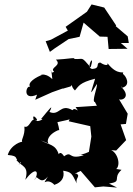

<svg xmlns="http://www.w3.org/2000/svg" viewBox="-20 -807 601 866"><path d="M504 -128 549 -175 524 -246 548 -248 556 -294 511 -369C509 -344 582 -361 527 -415C559 -426 526 -441 530 -411C571 -421 550 -463 534 -474C544 -492 513 -459 464 -523C470 -514 459 -507 432 -525C409 -522 435 -499 397 -496C362 -498 411 -577 389 -503C343 -556 360 -538 314 -541C326 -550 281 -540 232 -538C262 -511 201 -502 224 -484C202 -464 209 -529 216 -450C177 -488 147 -460 177 -472C140 -459 102 -434 116 -415C98 -426 79 -350 147 -380L139 -357L215 -391L263 -408C271 -408 228 -397 298 -417C334 -449 281 -435 318 -399C335 -418 338 -434 409 -452C388 -381 381 -371 417 -428C421 -416 392 -347 408 -347L417 -330L321 -324C345 -289 319 -328 307 -310C251 -342 249 -282 203 -302C225 -345 200 -312 165 -270C185 -275 150 -252 139 -265C165 -254 120 -306 132 -267C118 -266 111 -228 90 -236C95 -194 68 -169 84 -166C82 -173 28 -155 15 -108C73 -103 37 -90 75 -74C39 -40 107 -102 54 -85C78 -55 113 -59 94 4C139 -55 160 -39 136 6C145 -35 158 37 196 -11C165 45 186 -14 226 27C189 32 281 29 265 -37C302 -31 304 -25 326 20C319 -4 345 -12 325 -24C312 -18 321 -27 344 -36L408 38L446 34L508 39L472 21C534 11 485 -1 528 -41C464 -54 481 -31 506 -46C529 -73 500 -139 466 -131ZM201 -159C189 -164 192 -201 248 -222C234 -234 258 -191 239 -256C309 -270 294 -273 290 -260L387 -238L392 -191L381 -122C332 -99 320 -115 358 -107C286 -84 307 -129 269 -102C246 -138 241 -96 245 -111C230 -157 203 -152 164 -174ZM561 -613 556 -643 502 -689 504 -692 450 -773 393 -787 372 -754 276 -686 286 -669 210 -628 186 -621 205 -573 227 -589 290 -631 339 -641 357 -705 430 -642 465 -641 470 -586 555 -587 525 -613Z"/></svg>

Font: Asimov Aggro
Style: It
Weight: 500
Designer: Google
Version: Version 2.000980; 2014